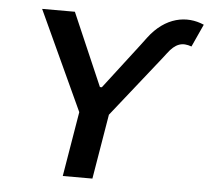

<svg xmlns="http://www.w3.org/2000/svg" viewBox="-52 -792 923 848"><g transform="rotate(5 409.5 -368.0)"><path d="M574.2 -640.6 547.9 -605.5 394.5 -405.5H386L246.8 -727.3H101.6L304.7 -287.3L256.7 0H388.1L436.1 -287.3L649.5 -556.1L667.3 -579.2C701.7 -625.7 732.2 -634.2 773.1 -619.3L818.9 -719.8C741.8 -753.6 647 -737.6 574.2 -640.6Z"/></g></svg>

Font: TID UI Semi Bold
Style: Italic
Weight: 600
Italic angle: -9.39999°
Designer: The TID Project Authors
Foundry: Bakken & Bæck
Version: Version 1.001;hotconv 1.0.109;makeotfexe 2.5.65596